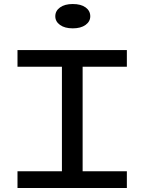

<svg xmlns="http://www.w3.org/2000/svg" viewBox="-20 -935 718 955"><path d="M391 -603V-83H611V0H67V-83H288V-603H67V-686H611V-603ZM255 -854Q255 -881 278.5 -898Q302 -915 342 -915Q383 -915 406 -898Q429 -881 429 -854Q429 -828 405.5 -811Q382 -794 342 -794Q302 -794 278.5 -811Q255 -828 255 -854Z"/></svg>

Font: BioRhyme Expanded
Style: Regular
Weight: 400
Width: 7
Designer: Aoife Mooney
Foundry: Aoife Mooney Type
Version: Version 1.001